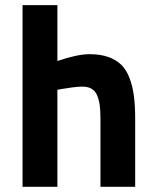

<svg xmlns="http://www.w3.org/2000/svg" viewBox="-20 -720 601 740"><path d="M201.2 0H66.9V-700.2H201.2V-484.9Q278.3 -511.2 325.2 -511.2Q366.7 -511.2 397.2 -500.5Q427.7 -489.7 447.5 -470.2Q467.3 -450.7 479.2 -419.2Q491.2 -387.7 496.1 -350.1Q501 -312.5 501 -262.2V0H367.2V-262.2Q367.2 -293 364.5 -313.7Q361.8 -334.5 354.5 -352.1Q347.2 -369.6 333 -377.9Q318.8 -386.2 296.9 -386.2Q282.2 -386.2 258.3 -383.1Q234.4 -379.9 217.8 -377L201.2 -374Z"/></svg>

Font: TitilliumText25L
Style: 999 wt
Weight: 900
Designer: Accademia di Belle Arti di Urbino and others
Foundry: Accademia di Belle Arti di Urbino and others.
Version: Version 25.000